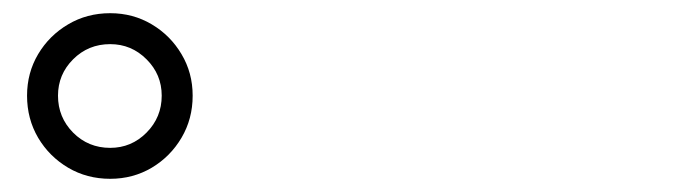

<svg xmlns="http://www.w3.org/2000/svg" viewBox="-20 -876 1040 291"><path d="M147 -605Q111.8 -605 83.3 -621.8Q54.7 -638.7 37.8 -667.2Q21 -695.8 21 -731Q21 -765.6 37.8 -793.9Q54.7 -822.3 83.3 -839.1Q111.8 -856 147 -856Q181.6 -856 210 -839.1Q238.3 -822.3 255.1 -793.9Q272 -765.6 272 -731Q272 -695.8 255.1 -667.2Q238.3 -638.7 210 -621.8Q181.6 -605 147 -605ZM147 -809.1Q113.8 -809.1 90.8 -786.1Q67.9 -763.2 67.9 -731Q67.9 -698.2 90.8 -675Q113.8 -651.9 147 -651.9Q179.2 -651.9 202.1 -675Q225.1 -698.2 225.1 -731Q225.1 -763.2 202.1 -786.1Q179.2 -809.1 147 -809.1Z"/></svg>

Font: Source Han Serif JP Heavy
Style: Regular
Weight: 900
Designer: Ryoko NISHIZUKA  (kana & ideographs); Frank Grießhammer (Latin, Greek & Cyrillic); Wenlong ZHANG  (bopomofo); Sandoll Co
Foundry: Adobe Systems Incorporated
Version: Version 1.001;PS 1.001;hotconv 16.6.54;makeotf.lib2.5.65590